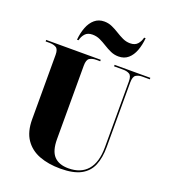

<svg xmlns="http://www.w3.org/2000/svg" viewBox="-167 -1066 1057 1197"><g transform="rotate(20 361.0 -468.0)"><path d="M372 10Q293 10 232.5 -13Q172 -36 137.5 -86.5Q103 -137 103 -219V-647Q103 -684 85.5 -694Q68 -704 43 -704H16V-714H378V-704H351Q326 -704 308.5 -693.5Q291 -683 291 -643V-156Q291 -78 323.5 -43.5Q356 -9 419 -9Q501 -9 545 -59.5Q589 -110 589 -211V-647Q589 -684 572.5 -694Q556 -704 531 -704H470V-714H707V-704H656Q633 -704 616 -693.5Q599 -683 599 -643V-216Q599 -144 578 -93.5Q557 -43 507.5 -16.5Q458 10 372 10ZM474 -771Q446 -771 421.5 -782Q397 -793 374 -807.5Q351 -822 327.5 -833Q304 -844 277 -844Q245 -844 228.5 -825.5Q212 -807 206 -781H196Q200 -827 214.5 -864.5Q229 -902 255 -924Q281 -946 318 -946Q346 -946 370.5 -935Q395 -924 418 -909.5Q441 -895 464.5 -884Q488 -873 514 -873Q546 -873 562.5 -891.5Q579 -910 585 -936H595Q591 -890 577 -852.5Q563 -815 537.5 -793Q512 -771 474 -771Z"/></g></svg>

Font: Noto Serif Display SemiCondensed Black
Style: Regular
Weight: 900
Width: 4
Designer: Monotype Design Team
Foundry: Monotype Imaging Inc.
Version: Version 2.009